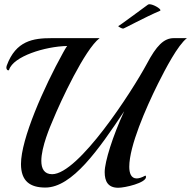

<svg xmlns="http://www.w3.org/2000/svg" viewBox="-20 -878 902 906"><path d="M278 -630C186 -464 79 -222 79 -104C79 -23 122 7 194 7C321 7 446 -173 566 -353C512 -236 474 -115 474 -66C474 -23 489 8 538 8C570 8 669 -15 669 -43C669 -46 668 -49 666 -49C666 -49 665 -49 665 -49C649 -40 635 -36 625 -36C598 -36 590 -62 590 -91C590 -189 668 -367 725 -482C761 -554 819 -665 862 -698H800C753 -698 718 -662 673 -577C602 -445 350 -56 226 -56C188 -56 175 -83 175 -119C175 -185 217 -282 230 -312C265 -398 380 -645 450 -698H270C254 -698 238 -698 223 -698C137 -698 55 -686 12 -569C11 -565 10 -562 10 -559C10 -551 15 -546 19 -546C21 -546 22 -547 23 -549C43 -612 192 -659 297 -661C291 -654 281 -635 278 -630ZM735 -827C737 -828 737 -829 737 -830C737 -838 703 -858 685 -858C682 -858 680 -857 678 -856C629 -821 552 -762 538 -755C538 -752 555 -743 561 -743C566 -743 664 -797 735 -827Z"/></svg>

Font: Playball
Style: Regular
Weight: 400
Designer: Robert E. Leuschke
Foundry: Robert E. Leuschke
Version: Version 1.001